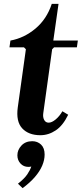

<svg xmlns="http://www.w3.org/2000/svg" viewBox="-20 -690 423 994"><path d="M189 10Q128 10 95 -25.5Q62 -61 72 -134L114 -435L104 -445H29L34 -480Q105 -493 163.5 -542Q222 -591 248 -670H283L256 -480H383L378 -445H260L250 -435L204 -104Q201 -84 208.5 -69.5Q216 -55 232 -55Q248 -55 268 -71.5Q288 -88 303 -114L333 -96Q306 -40 268.5 -15Q231 10 189 10ZM147 41Q174 41 192.5 58.5Q211 76 211 110Q211 138 198.5 167.5Q186 197 160.5 226.5Q135 256 97 284L73 261Q106 235 121 213Q136 191 142 172Q138 173 135 173.5Q132 174 127 174Q102 174 86 156.5Q70 139 70 114Q70 86 91 63.5Q112 41 147 41Z"/></svg>

Font: Brygada 1918
Style: Bold Italic
Weight: 700
Italic angle: -8°
Designer: Mateusz Machalski | Borys Kosmynka | Przemek Hoffer
Foundry: NIEPODLEGLA 2018
Version: Version 3.006